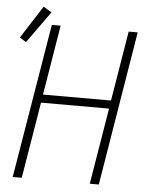

<svg xmlns="http://www.w3.org/2000/svg" viewBox="-56 -864 712 911"><g transform="rotate(5 300.0 -409.0)"><path d="M39 0 161 -735H203L148 -402H472L527 -735H570L449 0H406L466 -363H142L82 0ZM46 -643 15 -662 115 -818 154 -794Z"/></g></svg>

Font: Iosevka SS04 XLt Ex
Style: Italic
Weight: 200
Width: 7
Italic angle: -9°
Monospace: yes
Designer: Belleve Invis
Foundry: Belleve Invis
Version: Version 19.0.0; ttfautohint (v1.8.4)